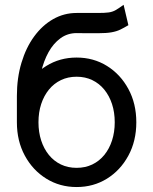

<svg xmlns="http://www.w3.org/2000/svg" viewBox="-20 -752 624 782"><path d="M136.7 -361.3Q136.7 -411.6 147.2 -457.5Q157.7 -503.4 177.7 -539.6Q197.8 -575.7 226.6 -596.4Q255.4 -617.2 292 -617.2Q310.5 -617.2 316.7 -616.9Q322.8 -616.7 326.7 -616.7Q330.6 -616.7 341.3 -616.7Q352.1 -616.7 379.4 -616.7Q413.6 -616.7 434.1 -620.4Q454.6 -624 469.7 -631.3Q484.9 -638.7 502.9 -649.4L483.4 -732.4Q463.9 -718.3 451.2 -710.9Q438.5 -703.6 423.1 -701.4Q407.7 -699.2 378.9 -699.2Q360.8 -699.2 354.7 -699.2Q348.6 -699.2 344.7 -699.2Q340.8 -699.2 330.1 -699.2Q319.3 -699.2 292 -699.2Q240.7 -699.2 196.5 -674.1Q152.3 -648.9 119.1 -603.5Q85.9 -558.1 67.4 -496.3Q48.8 -434.6 48.8 -361.3V-253.9H136.7ZM292 -439.5Q327.1 -439.5 355.7 -425.8Q384.3 -412.1 404.8 -387Q425.3 -361.8 436.3 -328.1Q447.3 -294.4 447.3 -253.9Q447.3 -213.9 436.3 -179.9Q425.3 -146 404.8 -120.8Q384.3 -95.7 355.7 -82Q327.1 -68.4 292 -68.4Q256.8 -68.4 228.3 -82Q199.7 -95.7 179.2 -120.8Q158.7 -146 147.7 -179.9Q136.7 -213.9 136.7 -253.9Q136.7 -294.4 147.7 -328.1Q158.7 -361.8 179.2 -387Q199.7 -412.1 228.3 -425.8Q256.8 -439.5 292 -439.5ZM292 -517.6Q223.6 -517.6 168.5 -483.4Q113.3 -449.2 81.1 -389.6Q48.8 -330.1 48.8 -253.9Q48.8 -177.7 81.1 -118.2Q113.3 -58.6 168.5 -24.4Q223.6 9.8 292 9.8Q360.8 9.8 415.8 -24.4Q470.7 -58.6 502.9 -118.2Q535.2 -177.7 535.2 -253.9Q535.2 -330.1 502.9 -389.6Q470.7 -449.2 415.8 -483.4Q360.8 -517.6 292 -517.6Z"/></svg>

Font: Giphurs
Style: Regular
Weight: 400
Version: Version 2.010